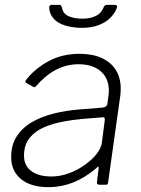

<svg xmlns="http://www.w3.org/2000/svg" viewBox="-20 -762 580 792"><path d="M377 -68Q331 -29 282 -9.5Q233 10 179 10Q107 10 66.5 -23.5Q26 -57 26 -114Q26 -165 50 -201Q74 -237 114 -259.5Q154 -282 203 -294Q252 -306 302 -310L402 -318Q421 -320 423 -334L427 -364Q428 -370 428.5 -376Q429 -382 429 -388Q429 -439 395.5 -468Q362 -497 304 -497Q254 -497 210.5 -474Q167 -451 128 -406Q125 -403 122.5 -402.5Q120 -402 117 -404L88 -420Q86 -422 85 -425Q84 -428 88 -433Q125 -480 181 -510Q237 -540 308 -540Q362 -540 400 -522.5Q438 -505 458 -473Q478 -441 478 -396Q478 -389 477.5 -381.5Q477 -374 476 -366L426 -10Q425 -3 423 -1.5Q421 0 415 0H390Q385 0 382 -3Q379 -6 380 -11L387 -69Q387 -80 377 -68ZM412 -265Q413 -273 411 -276Q409 -279 401 -278L316 -271Q282 -268 241 -260.5Q200 -253 163 -237.5Q126 -222 102.5 -193.5Q79 -165 79 -120Q79 -79 109 -56.5Q139 -34 192 -34Q229 -34 265 -47.5Q301 -61 330 -82Q361 -104 379 -127.5Q397 -151 400 -172ZM315 -647Q276 -648 246.5 -657.5Q217 -667 200.5 -686Q184 -705 183 -731Q182 -736 185.5 -739Q189 -742 195 -742H224Q230 -742 232 -739Q234 -736 236 -730Q239 -707 261.5 -696Q284 -685 320 -685Q352 -685 375 -696Q398 -707 407 -731Q409 -737 413 -739.5Q417 -742 422 -742H453Q459 -742 461.5 -739Q464 -736 462 -730Q457 -713 439.5 -693Q422 -673 391 -660Q360 -647 315 -647Z"/></svg>

Font: Libre Franklin ExtraLight
Style: Italic
Weight: 250
Italic angle: -8°
Designer: Pablo Impallari, Rodrigo Fuenzalida, Nhung Nguyen
Foundry: Impallari Type
Version: Version 3.000